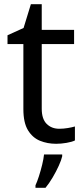

<svg xmlns="http://www.w3.org/2000/svg" viewBox="-20 -679 401 920"><path d="M264 -62Q284 -62 305 -65.5Q326 -69 339 -73V-6Q325 1 299 5.5Q273 10 249 10Q207 10 171.5 -4.5Q136 -19 114 -55Q92 -91 92 -156V-468H16V-510L93 -545L128 -659H180V-536H335V-468H180V-158Q180 -109 203.5 -85.5Q227 -62 264 -62ZM278 70Q274 88 261.5 115.5Q249 143 232.5 171Q216 199 198 221H150V209Q158 192 166.5 165.5Q175 139 182 110.5Q189 82 191 61H278Z"/></svg>

Font: Noto Sans Mende Kikakui
Style: Regular
Weight: 400
Designer: Monotype Design Team
Foundry: Monotype Imaging Inc.
Version: Version 2.003; ttfautohint (v1.8.4.7-5d5b)